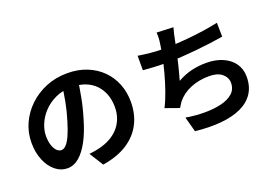

<svg xmlns="http://www.w3.org/2000/svg" viewBox="-112 -1145 2224 1542"><g transform="rotate(-20 1000.0 -374.0)"><path d="M591 -685Q581 -609 565 -523Q549 -437 522 -349Q493 -248 454 -175Q415 -102 368.5 -62.5Q322 -23 267 -23Q212 -23 165.5 -60.5Q119 -98 91.5 -164Q64 -230 64 -314Q64 -401 99 -478Q134 -555 196.5 -614.5Q259 -674 342.5 -708Q426 -742 523 -742Q616 -742 690.5 -712Q765 -682 818 -629Q871 -576 899 -505Q927 -434 927 -352Q927 -247 884 -164Q841 -81 756.5 -27Q672 27 546 47L471 -72Q500 -75 522 -79Q544 -83 564 -88Q612 -100 653.5 -122.5Q695 -145 726 -178.5Q757 -212 774.5 -257Q792 -302 792 -356Q792 -415 774 -464Q756 -513 721 -549.5Q686 -586 636 -605.5Q586 -625 521 -625Q441 -625 380 -596.5Q319 -568 277 -523Q235 -478 213.5 -426Q192 -374 192 -327Q192 -277 204 -243.5Q216 -210 233.5 -193.5Q251 -177 271 -177Q292 -177 312.5 -198.5Q333 -220 353 -264Q373 -308 393 -375Q416 -447 432 -529Q448 -611 455 -689Z M1453 -797Q1445 -771 1439.5 -745.5Q1434 -720 1429 -695Q1424 -671 1417.5 -640Q1411 -609 1403.5 -574.5Q1396 -540 1387.5 -505Q1379 -470 1370 -436.5Q1361 -403 1353 -375Q1414 -409 1474 -423.5Q1534 -438 1601 -438Q1682 -438 1742.5 -411Q1803 -384 1836.5 -336Q1870 -288 1870 -224Q1870 -140 1831.5 -82Q1793 -24 1721.5 9Q1650 42 1550.5 51Q1451 60 1330 47L1295 -82Q1377 -68 1455.5 -68Q1534 -68 1597 -83Q1660 -98 1697.5 -131.5Q1735 -165 1735 -220Q1735 -265 1697 -297.5Q1659 -330 1586 -330Q1499 -330 1426.5 -300Q1354 -270 1309 -213Q1302 -202 1295.5 -192Q1289 -182 1281 -169L1163 -211Q1191 -265 1215 -334Q1239 -403 1258 -473Q1277 -543 1289 -603.5Q1301 -664 1306 -702Q1311 -734 1312 -756.5Q1313 -779 1311 -803ZM1104 -680Q1152 -672 1208 -666.5Q1264 -661 1311 -661Q1359 -661 1416.5 -664Q1474 -667 1538 -673Q1602 -679 1666.5 -688.5Q1731 -698 1793 -711L1795 -592Q1747 -584 1686.5 -576Q1626 -568 1560 -561.5Q1494 -555 1430 -551Q1366 -547 1312 -547Q1254 -547 1201.5 -549.5Q1149 -552 1104 -556Z"/></g></svg>

Font: Farlight84_Sys_V01
Style: Bold
Weight: 700
Designer: Monotype Design Team, Nadine Chahine and Nizar Qandah
Foundry: Monotype Imaging Inc.
Version: Version 2.004;October 31, 2024;FontCreator 14.0.0.2814 64-bi